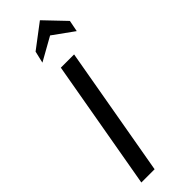

<svg xmlns="http://www.w3.org/2000/svg" viewBox="-311 -959 973 973"><g transform="rotate(-45 175.5 -472.5)"><path d="M28 0 151 -700H246L123 0ZM103 -784 118 -848 246 -945 351 -835 339 -774 228 -854Z"/></g></svg>

Font: Cabin VF Beta
Style: Italic
Weight: 400
Italic angle: -7°
Designer: Pablo Impallari
Foundry: Pablo Impallari. http://www.impallari.com Igino Marini. http://www.ikern.com
Version: Version 2.300